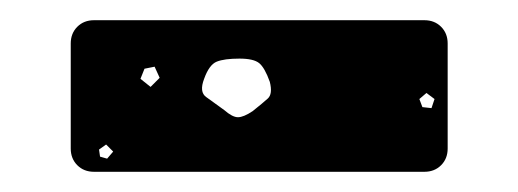

<svg xmlns="http://www.w3.org/2000/svg" viewBox="-20 -765 513 190"><path d="M73 -595Q63 -595 56.5 -601.5Q50 -608 50 -618V-722Q50 -732 56.5 -738.5Q63 -745 73 -745H400Q410 -745 416.5 -738.5Q423 -732 423 -722V-618Q423 -608 416.5 -601.5Q410 -595 400 -595ZM217 -707Q202 -707 194.5 -704Q187 -701 182 -687Q177 -674 184 -669Q191 -664 202 -656Q210 -649 215.5 -649Q221 -649 230 -655Q240 -663 245 -667.5Q250 -672 247 -684Q242 -698 236.5 -702.5Q231 -707 217 -707ZM133 -699 123 -697 119 -687 129 -679 138 -688ZM410 -667 402 -673 395 -667 398 -659 407 -658ZM92 -615 85 -622 78 -617 79 -610 86 -608Z"/></svg>

Font: Rubik Moonrocks
Style: Regular
Weight: 400
Designer: Hubert and Fischer, NaN
Foundry: Hubert and Fischer, NaN
Version: Version 2.200